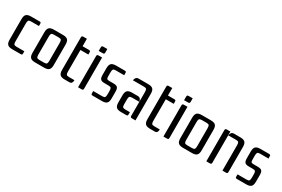

<svg xmlns="http://www.w3.org/2000/svg" viewBox="76 -1611 3788 2581"><g transform="rotate(30 1970.0 -321.0)"><path d="M288 -508Q304 -508 308.5 -502.5Q313 -497 313 -481V-450H190Q159 -450 151 -437Q143 -424 143 -393V-115Q143 -84 151 -71Q159 -58 190 -58H313V-27Q313 -11 308.5 -5.5Q304 0 288 0H158Q106 0 84.5 -21.5Q63 -43 63 -95V-413Q63 -465 84.5 -486.5Q106 -508 158 -508Z M418 -413Q418 -465 439.5 -486.5Q461 -508 513 -508H653Q705 -508 726.5 -486.5Q748 -465 748 -413V-95Q748 -43 726.5 -21.5Q705 0 653 0H513Q461 0 439.5 -21.5Q418 -43 418 -95ZM545 -450Q514 -450 506 -437Q498 -424 498 -393V-115Q498 -84 506 -71Q514 -58 545 -58H621Q652 -58 660 -71Q668 -84 668 -115V-393Q668 -424 660 -437Q652 -450 621 -450Z M1055 -508Q1071 -508 1075.5 -502.5Q1080 -497 1080 -481V-450H957V-115Q957 -84 965 -71Q973 -58 1004 -58H1091Q1089 -29 1079.5 -14.5Q1070 0 1041 0H972Q920 0 898.5 -21.5Q877 -43 877 -95V-597Q877 -613 882.5 -618.5Q888 -624 904 -624H957V-508Z M1176 -615Q1176 -631 1181.5 -636.5Q1187 -642 1203 -642H1264V-589Q1264 -573 1258.5 -567.5Q1253 -562 1237 -562H1176ZM1260 -508V-27Q1260 -11 1254.5 -5.5Q1249 0 1233 0H1180V-481Q1180 -497 1185.5 -502.5Q1191 -508 1207 -508Z M1467 -225Q1441 -225 1424.5 -229Q1408 -233 1398.5 -243.5Q1389 -254 1385.5 -271Q1382 -288 1382 -314V-413Q1382 -465 1403.5 -486.5Q1425 -508 1477 -508H1611Q1627 -508 1631.5 -502.5Q1636 -497 1636 -481V-450H1504Q1473 -450 1465 -437Q1457 -424 1457 -393V-340Q1457 -322 1458.5 -310.5Q1460 -299 1465 -293Q1470 -287 1479.5 -285Q1489 -283 1504 -283H1561Q1587 -283 1603.5 -279Q1620 -275 1629.5 -264.5Q1639 -254 1642.5 -237Q1646 -220 1646 -194V-95Q1646 -43 1624.5 -21.5Q1603 0 1551 0H1407Q1391 0 1386.5 -5.5Q1382 -11 1382 -27V-58H1524Q1555 -58 1563 -71Q1571 -84 1571 -115V-168Q1571 -199 1563 -212Q1555 -225 1524 -225Z M1991 -393Q1991 -424 1983 -437Q1975 -450 1944 -450H1771Q1777 -479 1789.5 -493.5Q1802 -508 1831 -508H1976Q2028 -508 2049.5 -486.5Q2071 -465 2071 -413V0H2018Q2002 0 1996.5 -5.5Q1991 -11 1991 -27ZM1846 0Q1794 0 1772.5 -21.5Q1751 -43 1751 -95V-205Q1751 -257 1772.5 -278.5Q1794 -300 1846 -300H1931Q1960 -300 1972.5 -285.5Q1985 -271 1991 -242H1878Q1847 -242 1839 -229Q1831 -216 1831 -185V-107Q1831 -76 1842.5 -67Q1854 -58 1885 -58H1951V-27Q1951 -11 1946.5 -5.5Q1942 0 1926 0Z M2380 -508Q2396 -508 2400.5 -502.5Q2405 -497 2405 -481V-450H2282V-115Q2282 -84 2290 -71Q2298 -58 2329 -58H2416Q2414 -29 2404.5 -14.5Q2395 0 2366 0H2297Q2245 0 2223.5 -21.5Q2202 -43 2202 -95V-597Q2202 -613 2207.5 -618.5Q2213 -624 2229 -624H2282V-508Z M2501 -615Q2501 -631 2506.5 -636.5Q2512 -642 2528 -642H2589V-589Q2589 -573 2583.5 -567.5Q2578 -562 2562 -562H2501ZM2585 -508V-27Q2585 -11 2579.5 -5.5Q2574 0 2558 0H2505V-481Q2505 -497 2510.5 -502.5Q2516 -508 2532 -508Z M2713 -413Q2713 -465 2734.5 -486.5Q2756 -508 2808 -508H2948Q3000 -508 3021.5 -486.5Q3043 -465 3043 -413V-95Q3043 -43 3021.5 -21.5Q3000 0 2948 0H2808Q2756 0 2734.5 -21.5Q2713 -43 2713 -95ZM2840 -450Q2809 -450 2801 -437Q2793 -424 2793 -393V-115Q2793 -84 2801 -71Q2809 -58 2840 -58H2916Q2947 -58 2955 -71Q2963 -84 2963 -115V-393Q2963 -424 2955 -437Q2947 -450 2916 -450Z M3406 -508Q3458 -508 3479.5 -486.5Q3501 -465 3501 -413V-27Q3501 -11 3495.5 -5.5Q3490 0 3474 0H3421V-393Q3421 -424 3413 -437Q3405 -450 3374 -450H3251V-27Q3251 -11 3245.5 -5.5Q3240 0 3224 0H3171V-481Q3171 -497 3176.5 -502.5Q3182 -508 3198 -508H3251V-450Q3257 -479 3269.5 -493.5Q3282 -508 3311 -508Z M3707 -225Q3681 -225 3664.5 -229Q3648 -233 3638.5 -243.5Q3629 -254 3625.5 -271Q3622 -288 3622 -314V-413Q3622 -465 3643.5 -486.5Q3665 -508 3717 -508H3851Q3867 -508 3871.5 -502.5Q3876 -497 3876 -481V-450H3744Q3713 -450 3705 -437Q3697 -424 3697 -393V-340Q3697 -322 3698.5 -310.5Q3700 -299 3705 -293Q3710 -287 3719.5 -285Q3729 -283 3744 -283H3801Q3827 -283 3843.5 -279Q3860 -275 3869.5 -264.5Q3879 -254 3882.5 -237Q3886 -220 3886 -194V-95Q3886 -43 3864.5 -21.5Q3843 0 3791 0H3647Q3631 0 3626.5 -5.5Q3622 -11 3622 -27V-58H3764Q3795 -58 3803 -71Q3811 -84 3811 -115V-168Q3811 -199 3803 -212Q3795 -225 3764 -225Z"/></g></svg>

Font: Rationale
Style: Regular
Weight: 400
Designer: Cyreal (www.cyreal.org)
Foundry: Cyreal (www.cyreal.org)
Version: Version 1.011